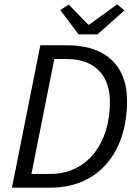

<svg xmlns="http://www.w3.org/2000/svg" viewBox="-20 -865 634 885"><path d="M35.1 0 165.9 -656.3H287.7Q378.7 -656.3 440.5 -625.7Q502.3 -595 534 -537.8Q565.6 -480.6 565.6 -400.3Q565.6 -310.8 541.6 -237.3Q517.6 -163.8 471.7 -110.6Q425.9 -57.5 360.2 -28.7Q294.5 0 211.2 0ZM124.9 -63.4H210.7Q274.2 -63.4 325.1 -87.6Q376.1 -111.8 412.1 -156.2Q448.2 -200.6 467.4 -261.3Q486.6 -322.1 486.6 -395.3Q486.6 -457.1 463.4 -501.3Q440.3 -545.6 395.7 -569.2Q351.1 -592.9 285 -592.9H230.3ZM342.1 -706.3 257.9 -818.8 296.7 -843.9 387 -751.2H391L520.1 -845.2L553.2 -816.6L429 -706.3Z"/></svg>

Font: Source Sans Variable
Style: Italic
Weight: 200
Italic angle: -11°
Designer: Paul D. Hunt
Foundry: Adobe Systems Incorporated
Version: Version 3.006;hotconv 1.0.111;makeotfexe 2.5.65597